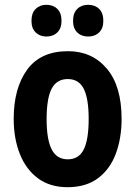

<svg xmlns="http://www.w3.org/2000/svg" viewBox="-20 -769 564 799"><path d="M486 -274Q486 -194 462 -129.5Q438 -65 388 -27.5Q338 10 261 10Q188 10 138 -27Q88 -64 62.5 -128.5Q37 -193 37 -274Q37 -402 93 -479Q149 -556 263 -556Q363 -556 424.5 -483.5Q486 -411 486 -274ZM174 -273Q174 -189 195 -147.5Q216 -106 262 -106Q308 -106 328.5 -147Q349 -188 349 -274Q349 -359 328.5 -399.5Q308 -440 262 -440Q216 -440 195 -400Q174 -360 174 -273ZM111 -682Q111 -715 128.5 -732Q146 -749 173 -749Q201 -749 218.5 -732Q236 -715 236 -682Q236 -651 218.5 -634Q201 -617 173 -617Q146 -617 128.5 -634Q111 -651 111 -682ZM284 -682Q284 -715 301.5 -732Q319 -749 347 -749Q375 -749 392.5 -732Q410 -715 410 -682Q410 -651 392.5 -634Q375 -617 347 -617Q319 -617 301.5 -634Q284 -651 284 -682Z"/></svg>

Font: Noto Sans Gujarati Condensed
Style: Bold
Weight: 700
Width: 3
Designer: Jelle Bosma - Monotype Design Team, Universal Thirst
Foundry: Monotype Imaging Inc.
Version: Version 2.106; ttfautohint (v1.8.4.7-5d5b)